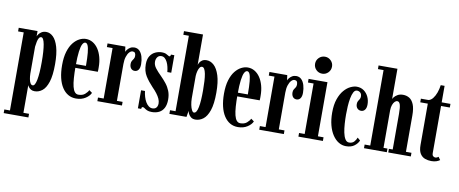

<svg xmlns="http://www.w3.org/2000/svg" viewBox="-80 -1107 4094 1714"><g transform="rotate(10 1967.0 -250.0)"><path d="M10 250V217H61V-490.5H10V-523.5H180.5V-475.5Q182.5 -482 191.5 -495Q200.5 -508 217.5 -518.8Q234.5 -529.5 259.5 -529.5Q293.5 -529.5 322.2 -501.8Q351 -474 368.5 -414.2Q386 -354.5 386 -259Q386 -156.5 366.8 -97.8Q347.5 -39 316 -14.5Q284.5 10 248 10Q227 10 213.2 1.5Q199.5 -7 192 -17.8Q184.5 -28.5 183 -34V217H234V250ZM222 -39Q233 -39 241 -54Q249 -69 254.5 -97.5Q260 -126 262.8 -166.5Q265.5 -207 265.5 -257.5Q265.5 -308.5 262.8 -348.8Q260 -389 254.8 -417.5Q249.5 -446 241.5 -460.8Q233.5 -475.5 223 -475.5Q210.5 -475.5 202.5 -462.5Q194.5 -449.5 190.2 -428.2Q186 -407 183 -382.5V-140Q183.5 -112 188 -89Q192.5 -66 200.8 -52.5Q209 -39 222 -39Z M622 10Q582.5 10 550.8 -8.2Q519 -26.5 496 -61.8Q473 -97 461 -147.8Q449 -198.5 449 -263.5Q449 -334.5 464.5 -385.2Q480 -436 505.5 -467.8Q531 -499.5 560.8 -514.5Q590.5 -529.5 619 -529.5Q653 -529.5 681.5 -512.5Q710 -495.5 730.8 -464.8Q751.5 -434 763 -392Q774.5 -350 774.5 -299.5Q774.5 -289.5 774.5 -279.5Q774.5 -269.5 773.5 -259H562V-292.5H660Q660 -367 655.5 -411.8Q651 -456.5 642 -476.2Q633 -496 619 -496Q605 -496 593.8 -475.8Q582.5 -455.5 576 -407.5Q569.5 -359.5 569.5 -275.5Q569.5 -213.5 572.8 -167Q576 -120.5 583.8 -89.5Q591.5 -58.5 604.8 -43Q618 -27.5 637.5 -27.5Q674.5 -27.5 696.5 -46.2Q718.5 -65 727.5 -84.5L755 -64.5Q743.5 -36.5 707.8 -13.2Q672 10 622 10Z M815 0V-33H866.5V-490.5H815V-523.5H976.5L983 -476.5Q985 -484 994.8 -496.8Q1004.5 -509.5 1020.5 -519.5Q1036.5 -529.5 1057.5 -529.5Q1086 -529.5 1104.8 -511Q1123.5 -492.5 1133 -461Q1142.5 -429.5 1142.5 -392Q1142.5 -359 1129.8 -341.5Q1117 -324 1095 -324Q1074.5 -324 1062 -339Q1049.5 -354 1049.5 -380Q1049.5 -397.5 1056.5 -408.2Q1063.5 -419 1070.2 -429.2Q1077 -439.5 1077 -455Q1077 -474 1070.2 -483Q1063.5 -492 1048.5 -492Q1033.5 -492 1019.2 -477Q1005 -462 995.8 -433.8Q986.5 -405.5 986.5 -366.5V-33H1038V0Z M1310.5 11Q1282.5 11 1266.8 3.8Q1251 -3.5 1242 -10.8Q1233 -18 1225 -18Q1218 -18 1215.2 -13.5Q1212.5 -9 1212.5 0H1182.5V-163.5H1218Q1221 -137 1228.5 -111.5Q1236 -86 1247.8 -66Q1259.5 -46 1275.2 -34Q1291 -22 1309.5 -22Q1326.5 -22 1336.8 -29Q1347 -36 1352 -47.8Q1357 -59.5 1357 -74.5Q1357 -95.5 1347.2 -117Q1337.5 -138.5 1320.2 -161.2Q1303 -184 1279 -208Q1238.5 -250.5 1211 -294.2Q1183.5 -338 1183.5 -400.5Q1183.5 -446 1201.5 -474.5Q1219.5 -503 1248 -516.2Q1276.5 -529.5 1307.5 -529.5Q1329.5 -529.5 1343 -523.8Q1356.5 -518 1364.8 -512Q1373 -506 1379 -506Q1384 -506 1386.5 -510Q1389 -514 1389.5 -523.5H1420.5V-364.5H1385Q1383 -387.5 1377.5 -411Q1372 -434.5 1362.5 -453.5Q1353 -472.5 1339.8 -484Q1326.5 -495.5 1309 -495.5Q1285.5 -495.5 1273 -478.2Q1260.5 -461 1260.5 -436.5Q1260.5 -407 1281 -379.8Q1301.5 -352.5 1336.5 -318.5Q1363 -292 1385.5 -263.5Q1408 -235 1421.5 -200.8Q1435 -166.5 1435 -124Q1435 -77 1419.2 -47Q1403.5 -17 1375.2 -3Q1347 11 1310.5 11Z M1705 10Q1680 10 1664.5 -2Q1649 -14 1641.2 -30Q1633.5 -46 1632.5 -57L1623 0H1468V-33H1518V-717H1468V-750H1640.5V-475Q1642 -481 1649 -494Q1656 -507 1671.5 -518.2Q1687 -529.5 1713 -529.5Q1748.5 -529.5 1779.2 -501.8Q1810 -474 1829 -414.2Q1848 -354.5 1848 -259Q1848 -156.5 1827.8 -97.8Q1807.5 -39 1774.8 -14.5Q1742 10 1705 10ZM1681 -49.5Q1694 -49.5 1702.8 -64Q1711.5 -78.5 1717 -105.8Q1722.5 -133 1725 -171.2Q1727.5 -209.5 1727.5 -257.5Q1727.5 -304 1725.2 -342Q1723 -380 1717.8 -407.5Q1712.5 -435 1703.8 -449.8Q1695 -464.5 1682 -464.5Q1670.5 -464.5 1661.8 -452.2Q1653 -440 1647.5 -419.8Q1642 -399.5 1640.5 -374.5V-171.5Q1641 -139.5 1646.8 -111.8Q1652.5 -84 1661.8 -66.8Q1671 -49.5 1681 -49.5Z M2089.5 10Q2050 10 2018.2 -8.2Q1986.5 -26.5 1963.5 -61.8Q1940.5 -97 1928.5 -147.8Q1916.5 -198.5 1916.5 -263.5Q1916.5 -334.5 1932 -385.2Q1947.5 -436 1973 -467.8Q1998.5 -499.5 2028.2 -514.5Q2058 -529.5 2086.5 -529.5Q2120.5 -529.5 2149 -512.5Q2177.5 -495.5 2198.2 -464.8Q2219 -434 2230.5 -392Q2242 -350 2242 -299.5Q2242 -289.5 2242 -279.5Q2242 -269.5 2241 -259H2029.5V-292.5H2127.5Q2127.5 -367 2123 -411.8Q2118.5 -456.5 2109.5 -476.2Q2100.5 -496 2086.5 -496Q2072.5 -496 2061.2 -475.8Q2050 -455.5 2043.5 -407.5Q2037 -359.5 2037 -275.5Q2037 -213.5 2040.2 -167Q2043.5 -120.5 2051.2 -89.5Q2059 -58.5 2072.2 -43Q2085.5 -27.5 2105 -27.5Q2142 -27.5 2164 -46.2Q2186 -65 2195 -84.5L2222.5 -64.5Q2211 -36.5 2175.2 -13.2Q2139.5 10 2089.5 10Z M2282.5 0V-33H2334V-490.5H2282.5V-523.5H2444L2450.5 -476.5Q2452.5 -484 2462.2 -496.8Q2472 -509.5 2488 -519.5Q2504 -529.5 2525 -529.5Q2553.5 -529.5 2572.2 -511Q2591 -492.5 2600.5 -461Q2610 -429.5 2610 -392Q2610 -359 2597.2 -341.5Q2584.5 -324 2562.5 -324Q2542 -324 2529.5 -339Q2517 -354 2517 -380Q2517 -397.5 2524 -408.2Q2531 -419 2537.8 -429.2Q2544.5 -439.5 2544.5 -455Q2544.5 -474 2537.8 -483Q2531 -492 2516 -492Q2501 -492 2486.8 -477Q2472.5 -462 2463.2 -433.8Q2454 -405.5 2454 -366.5V-33H2505.5V0Z M2637.5 0V-33H2688.5V-490.5H2637.5V-523.5H2808.5V-33H2859.5V0ZM2748.5 -590Q2716 -590 2693.5 -612.5Q2671 -635 2671 -667.5Q2671 -699 2693.5 -721.5Q2716 -744 2748.5 -744Q2779.5 -744 2802 -721.5Q2824.5 -699 2824.5 -667.5Q2824.5 -635 2802 -612.5Q2779.5 -590 2748.5 -590Z M3069.5 10.5Q3034.5 10.5 3003.2 -8.2Q2972 -27 2948 -62.8Q2924 -98.5 2910.5 -149.5Q2897 -200.5 2897 -264.5Q2897 -336.5 2914.8 -387Q2932.5 -437.5 2959.8 -469Q2987 -500.5 3017.8 -515Q3048.5 -529.5 3074 -529.5Q3111.5 -529.5 3138.8 -509.8Q3166 -490 3180.8 -458.2Q3195.5 -426.5 3195.5 -389.5Q3195.5 -357.5 3182.2 -340.8Q3169 -324 3148.5 -324Q3127 -324 3113.5 -338.5Q3100 -353 3100 -377.5Q3100 -394 3106.2 -404.5Q3112.5 -415 3118.8 -425Q3125 -435 3125 -449Q3125 -472.5 3112 -484Q3099 -495.5 3082 -495.5Q3063 -495.5 3051.2 -473.5Q3039.5 -451.5 3033 -416.8Q3026.5 -382 3024.2 -342.5Q3022 -303 3022 -268Q3022 -227.5 3024.8 -185Q3027.5 -142.5 3034.8 -106.8Q3042 -71 3055.8 -48.8Q3069.5 -26.5 3091.5 -26.5Q3120.5 -26.5 3136.8 -44.2Q3153 -62 3160 -83L3185.5 -61.5Q3175 -34 3146 -11.8Q3117 10.5 3069.5 10.5Z M3232 0V-33H3283V-717H3232V-750H3403V-475Q3403.5 -479.5 3413.8 -493Q3424 -506.5 3444 -518.2Q3464 -530 3493.5 -530Q3525 -530 3550.5 -514.8Q3576 -499.5 3591.2 -463Q3606.5 -426.5 3606.5 -362.5V-33H3656.5V0H3452V-33H3486.5V-356.5Q3486.5 -417 3478.2 -441Q3470 -465 3452.5 -465Q3440.5 -465 3429.5 -454Q3418.5 -443 3411 -422.8Q3403.5 -402.5 3403 -374V-33H3439V0Z M3842.5 9Q3812.5 9 3785.2 -1Q3758 -11 3741 -38Q3724 -65 3724 -116V-490.5H3655.5V-523.5H3724Q3746 -527.5 3763.5 -549.8Q3781 -572 3792.8 -604.5Q3804.5 -637 3809 -673H3844V-523.5H3923.5V-490.5H3844V-63.5Q3844 -43 3853.8 -35.8Q3863.5 -28.5 3872 -28.5Q3881.5 -28.5 3889.2 -32.2Q3897 -36 3901 -40L3920 -13.5Q3906.5 -3.5 3887.8 2.8Q3869 9 3842.5 9Z"/></g></svg>

Font: Imbue 24pt
Style: Bold
Weight: 700
Designer: Tyler Finck
Foundry: Etcetera Type Company
Version: Version 1.102